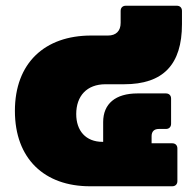

<svg xmlns="http://www.w3.org/2000/svg" viewBox="-20 -650 675 670"><path d="M413 -356C549 -356 615 -424 615 -566V-612C615 -623 608 -630 597 -630H419C408 -630 401 -623 401 -612V-570C401 -542 385 -526 357 -526H298C136 -526 32 -430 32 -263C32 -96 135 0 294 0H581C592 0 599 -7 599 -18V-132C599 -143 592 -150 581 -150H509V-175C509 -191 518 -200 534 -200H559C570 -200 577 -207 577 -218V-306C577 -317 570 -324 559 -324H460C383 -324 340 -288 340 -224V-155H338C279 -155 246 -194 246 -252C246 -315 283 -356 348 -356Z"/></svg>

Font: LINE Seed Sans TH Heavy
Style: Regular
Weight: 900
Designer: Dalton Maag Ltd | Thai characters by Cadson Demak Co.,Ltd.
Foundry: Dalton Maag Ltd
Version: Version 1.003